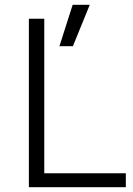

<svg xmlns="http://www.w3.org/2000/svg" viewBox="-20 -778 553 798"><path d="M100 0V-700H164V-58H503V0ZM227 -586 282 -758H353L283 -586Z"/></svg>

Font: Figtree Light
Style: Regular
Weight: 300
Designer: Erik Kennedy
Foundry: Erik Kennedy
Version: Version 2.001;gftools[0.9.30]